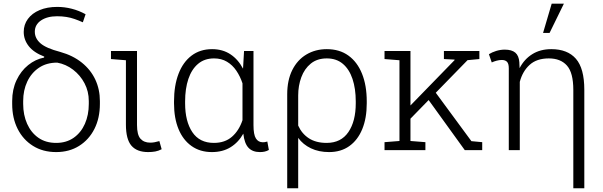

<svg xmlns="http://www.w3.org/2000/svg" viewBox="-20 -800 3214 1023"><path d="M279.3 10.3Q208.5 10.3 155.8 -22.7Q103 -55.7 74 -113.3Q44.9 -170.9 44.9 -246.1V-261.7Q44.9 -323.7 68.1 -372.8Q91.3 -421.9 130.1 -453.1Q168.9 -484.4 214.8 -493.2L215.8 -498.5Q159.7 -520 133.1 -554.2Q106.4 -588.4 106.4 -629.9Q106.4 -668.9 128.7 -699.2Q150.9 -729.5 191.2 -746.3Q231.4 -763.2 285.2 -763.2Q324.2 -763.2 362.3 -753.4Q400.4 -743.7 436 -724.1L421.4 -681.2Q398.4 -691.4 377.4 -698.7Q356.4 -706.1 333.7 -709.7Q311 -713.4 284.2 -713.4Q231.9 -713.4 198.7 -691.2Q165.5 -668.9 165.5 -630.9Q165.5 -595.7 195.6 -569.3Q225.6 -543 300.8 -523.4Q368.7 -504.4 416 -466.3Q463.4 -428.2 487.8 -376Q512.2 -323.7 512.2 -261.7V-246.1Q512.2 -170.9 483.2 -113.3Q454.1 -55.7 401.6 -22.7Q349.1 10.3 279.3 10.3ZM279.3 -38.6Q333.5 -38.6 372.6 -65.9Q411.6 -93.3 432.4 -140.4Q453.1 -187.5 453.1 -246.1V-261.7Q453.1 -313 430.4 -356.2Q407.7 -399.4 369.4 -428.7Q331.1 -458 284.7 -466.3Q228 -466.3 187.5 -439Q147 -411.6 125.2 -365.2Q103.5 -318.8 103.5 -261.7V-246.1Q103.5 -187.5 124.5 -140.4Q145.5 -93.3 184.6 -65.9Q223.6 -38.6 279.3 -38.6Z M769.5 10.3Q709.5 10.3 680.2 -23.9Q650.9 -58.1 650.9 -136.2V-479L571.3 -485.4V-528.3H710V-133.8Q710 -81.5 728.5 -60.8Q747.1 -40 780.3 -40Q793 -40 804 -42.2Q814.9 -44.4 829.1 -48.3L841.3 -4.9Q824.7 3.9 807.4 7.1Q790 10.3 769.5 10.3Z M1108.9 10.3Q1045.9 10.3 1000.5 -22Q955.1 -54.2 931.2 -112.3Q907.2 -170.4 907.2 -249.5V-259.8Q907.2 -344.2 931.2 -406.7Q955.1 -469.2 1000.7 -503.7Q1046.4 -538.1 1109.9 -538.1Q1166.5 -538.1 1207.8 -510.7Q1249 -483.4 1274.9 -434.1L1280.3 -528.3H1330.6V-133.8Q1330.6 -82.5 1343.5 -62.3Q1356.4 -42 1380.4 -42Q1386.2 -42 1391.1 -42.7Q1396 -43.5 1404.3 -45.9L1412.6 -1Q1401.4 5.4 1389.9 7.8Q1378.4 10.3 1364.7 10.3Q1325.7 10.3 1304 -12.7Q1282.2 -35.6 1276.4 -87.9Q1250.5 -41.5 1208.5 -15.6Q1166.5 10.3 1108.9 10.3ZM1119.6 -38.6Q1178.2 -38.6 1215.8 -71.3Q1253.4 -104 1272 -159.7V-356Q1259.8 -393.1 1239.3 -423.3Q1218.8 -453.6 1189.2 -471.2Q1159.7 -488.8 1120.6 -488.8Q1069.3 -488.8 1035.2 -459.7Q1001 -430.7 983.6 -379.2Q966.3 -327.6 966.3 -259.8V-249.5Q966.3 -153.8 1004.6 -96.2Q1043 -38.6 1119.6 -38.6Z M1510.3 203.1V-297.4Q1510.3 -373 1537.4 -427Q1564.5 -481 1612.3 -509.5Q1660.2 -538.1 1721.2 -538.1Q1789.1 -538.1 1836.4 -503.9Q1883.8 -469.7 1908.9 -407.2Q1934.1 -344.7 1934.1 -259.8V-249.5Q1934.1 -170.4 1910.2 -112.1Q1886.2 -53.7 1841.3 -21.7Q1796.4 10.3 1733.4 10.3Q1678.7 10.3 1636.7 -9.8Q1594.7 -29.8 1568.8 -65.4V203.1ZM1720.2 -38.6Q1796.9 -38.6 1836.2 -96.2Q1875.5 -153.8 1875.5 -249.5V-259.8Q1875.5 -327.6 1858.2 -379.4Q1840.8 -431.2 1806.6 -460Q1772.5 -488.8 1721.2 -488.8Q1669.9 -488.8 1636 -461.2Q1602.1 -433.6 1585.4 -388.4Q1568.8 -343.3 1568.8 -291.5V-130.9Q1587.9 -87.9 1625.7 -63.2Q1663.6 -38.6 1720.2 -38.6Z M2161.1 -161.6 2140.1 -210.4 2401.9 -479.5 2402.3 -482.4 2345.2 -485.4V-528.3H2534.2V-485.4L2471.2 -479.5ZM2028.8 0V-42.5L2108.4 -48.8V-479L2028.8 -485.4V-528.3H2167V-48.8L2246.6 -42.5V0ZM2456.5 0 2251 -284.7 2284.7 -329.1 2491.7 -47.9 2549.3 -42.5V0Z M3034.7 203.1V-320.8Q3034.7 -412.6 3000.7 -450.7Q2966.8 -488.8 2904.3 -488.8Q2839.4 -488.8 2801.8 -454.3Q2764.2 -419.9 2749.5 -363.8V0H2690.9V-436Q2690.9 -460.9 2681.4 -470.7Q2671.9 -480.5 2653.8 -480.5Q2640.1 -480.5 2626 -476.6Q2611.8 -472.7 2600.1 -467.3L2585 -511.2Q2601.1 -521.5 2623.8 -528.6Q2646.5 -535.6 2669.4 -535.6Q2706.5 -535.6 2725.6 -519.5Q2744.6 -503.4 2747.1 -468.3Q2747.6 -460.4 2747.8 -452.4Q2748 -444.3 2748.5 -437Q2773.4 -484.9 2816.2 -511.5Q2858.9 -538.1 2917.5 -538.1Q3003.9 -538.1 3048.6 -486.8Q3093.3 -435.5 3093.3 -321.3V203.1ZM2873.5 -624.5 2919.4 -780.3H2984.4L2908.2 -624.5Z"/></svg>

Font: Roboto Slab LO Light
Style: Regular
Weight: 300
Designer: Google
Version: Version 2.000